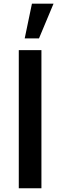

<svg xmlns="http://www.w3.org/2000/svg" viewBox="-20 -1002 320 1022"><path d="M265 -982.5 187.5 -797.5H111.5L150 -982.5ZM200.5 0V-735H80V0Z"/></svg>

Font: Hauora
Style: Bold
Weight: 700
Designer: Wayne Shih
Foundry: WCYS
Version: Version 1.001;hotconv 1.0.109;makeotfexe 2.5.65596